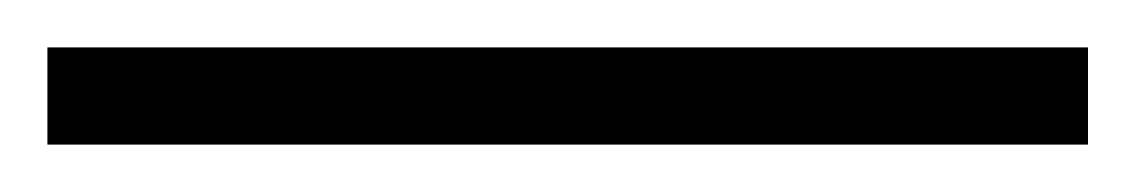

<svg xmlns="http://www.w3.org/2000/svg" viewBox="-20 -20 479 81"><path d="M439 0H0V41H439Z"/></svg>

Font: Raveo Display Display ExLight
Style: Regular
Weight: 200
Designer: Jakub Foglar, Rasmus Andersson (Inter)
Foundry: Jakubfoglar.com
Version: Version 1.100;Glyphs 3.2.3 (3260)